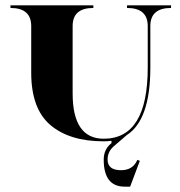

<svg xmlns="http://www.w3.org/2000/svg" viewBox="-20 -528 680 724"><path d="M400.4 2.9Q386.2 4.9 371.1 4.9Q242.2 4.9 169.9 -56.6Q97.7 -118.2 97.7 -253.9V-429.7Q97.7 -498 19.5 -498V-507.8H332V-498Q253.9 -498 253.9 -429.7V-175.8Q253.9 -4.9 371.1 -4.9Q537.1 -4.9 537.1 -273.4V-429.7Q537.1 -498 459 -498V-507.8H625V-498Q546.9 -498 546.9 -429.7V-273.4Q546.9 -75.7 458 -18.6L409.2 23.4Q385.7 43.9 385.7 73.7Q385.7 113.8 436.5 113.8Q481.4 113.8 498 74.7L507.3 78.6L470.7 175.8H449.2Q371.1 175.3 371.1 73.7Q371.1 34.7 400.4 11.7Z"/></svg>

Font: spinweradC
Style: Bold
Weight: 700
Width: 7
Version: Version 0.3